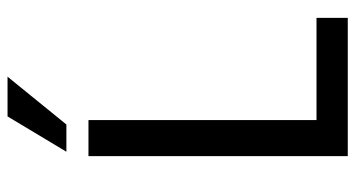

<svg xmlns="http://www.w3.org/2000/svg" viewBox="-242 -724 965 522"><g transform="rotate(-90 241.0 -462.5)"><path d="M78 0V-705H176V-85H454V0ZM90 -765 186 -925H294L164 -765Z"/></g></svg>

Font: Nunito Sans 10pt Condensed SemiBold
Style: Regular
Weight: 600
Width: 3
Designer: Vernon Adams
Foundry: Vernon Adams
Version: Version 3.101;gftools[0.9.27]